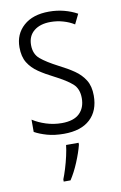

<svg xmlns="http://www.w3.org/2000/svg" viewBox="-87 -591 541 862"><g transform="rotate(-10 184.0 -160.5)"><path d="M332 -136Q332 -67 290.5 -28.5Q249 10 171 10Q128 10 94.5 0.5Q61 -9 38 -22V-78Q64 -61 98.5 -50Q133 -39 170 -39Q224 -39 250.5 -64.5Q277 -90 277 -134Q277 -177 251 -200Q225 -223 172 -250Q134 -269 104.5 -289Q75 -309 58 -336.5Q41 -364 41 -407Q41 -467 83 -504.5Q125 -542 199 -542Q235 -542 267.5 -533.5Q300 -525 327 -510L305 -465Q283 -479 255 -487Q227 -495 198 -495Q150 -495 122 -472Q94 -449 94 -408Q94 -367 120.5 -344.5Q147 -322 201 -294Q239 -275 268 -255Q297 -235 314.5 -207Q332 -179 332 -136ZM228 70Q219 105 201.5 147Q184 189 163 221H132V211Q139 194 147.5 166.5Q156 139 162.5 110Q169 81 171 61H228Z"/></g></svg>

Font: Noto Sans Gujarati UI Condensed Light
Style: Regular
Weight: 300
Width: 3
Designer: Jelle Bosma - Monotype Design Team, Universal Thirst
Foundry: Monotype Imaging Inc.
Version: Version 2.106; ttfautohint (v1.8.4.7-5d5b)